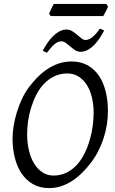

<svg xmlns="http://www.w3.org/2000/svg" viewBox="-20 -943 585 978"><path d="M457 -369.1Q457 -410.2 448.2 -446.5Q439.5 -482.9 422.4 -510Q405.3 -537.1 380.4 -553Q355.5 -568.8 323.2 -568.8Q286.1 -568.8 256.6 -554.4Q227.1 -540 204.1 -516.1Q181.2 -492.2 165 -460.4Q148.9 -428.7 138.4 -394.5Q127.9 -360.4 123 -325.4Q118.2 -290.5 118.2 -259.8Q118.2 -214.4 127.7 -175.5Q137.2 -136.7 154.8 -108.6Q172.4 -80.6 197 -64.7Q221.7 -48.8 252 -48.8Q289.6 -48.8 319.6 -64Q349.6 -79.1 372.3 -104.2Q395 -129.4 411.1 -162.4Q427.2 -195.3 437.5 -231Q447.8 -266.6 452.4 -302.5Q457 -338.4 457 -369.1ZM529.8 -377.9Q529.8 -343.3 524.2 -307.6Q518.6 -272 507.1 -237.3Q495.6 -202.6 478.8 -170.2Q461.9 -137.7 439.9 -109.9Q419.4 -83.5 396.2 -60.8Q373 -38.1 346.9 -21.2Q320.8 -4.4 291.7 5.4Q262.7 15.1 230 15.1Q183.1 15.1 148.2 -4.9Q113.3 -24.9 90.1 -59.3Q66.9 -93.8 55.4 -139.6Q43.9 -185.5 43.9 -236.8Q43.9 -267.6 49.6 -302Q55.2 -336.4 65.7 -370.8Q76.2 -405.3 91.3 -437.7Q106.4 -470.2 126 -497.1Q146.5 -524.4 170.2 -548.6Q193.8 -572.8 220.9 -590.8Q248 -608.9 278.8 -619.4Q309.6 -629.9 344.2 -629.9Q392.1 -629.9 427.2 -609.9Q462.4 -589.8 485.1 -555.4Q507.8 -521 518.8 -475.1Q529.8 -429.2 529.8 -377.9ZM510.7 -787.6Q500.5 -768.1 487.5 -748.5Q474.6 -729 459.5 -713.6Q444.3 -698.2 427 -688.7Q409.7 -679.2 390.6 -679.2Q375 -679.2 362.5 -687.5Q350.1 -695.8 338.6 -705.8Q327.1 -715.8 315.7 -724.1Q304.2 -732.4 291.5 -732.4Q274.4 -732.4 256.8 -717Q239.3 -701.7 218.8 -674.3L197.8 -684.6Q208 -704.1 220.9 -723.4Q233.9 -742.7 249.3 -758.1Q264.6 -773.4 282.2 -783Q299.8 -792.5 318.4 -792.5Q334.5 -792.5 347.9 -784.2Q361.3 -775.9 373 -765.9Q384.8 -755.9 395 -747.6Q405.3 -739.3 415.5 -739.3Q432.6 -739.3 451.4 -754.6Q470.2 -770 488.8 -797.4ZM530.3 -910.6Q528.8 -905.3 525.6 -898.4Q522.5 -891.6 518.8 -884.8Q515.1 -877.9 511.7 -871.6Q508.3 -865.2 505.9 -861.3H237.8L230 -873Q231.9 -877.9 234.9 -884.5Q237.8 -891.1 241 -897.9Q244.1 -904.8 247.6 -911.4Q251 -918 253.9 -922.9H521Z"/></svg>

Font: Gentium Plus Am
Style: Italic
Weight: 400
Italic angle: -8°
Designer: J. Victor Gaultney, Annie Olsen, Iska Routamaa, Becca Hirsbrunner
Foundry: SIL International
Version: Version 5.000